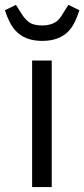

<svg xmlns="http://www.w3.org/2000/svg" viewBox="-46 -763 344 783"><path d="M85 0H165V-516.1H85ZM126 -596.2Q197.3 -596.2 235.8 -638.2Q259.8 -664.6 277.8 -721.2L232.9 -743.2L211.9 -710Q196.3 -682.6 182.1 -673.8Q160.2 -659.2 126 -659.2Q91.3 -659.2 73.2 -671.9Q55.2 -684.6 40 -710L19 -743.2L-25.9 -721.2Q-8.3 -666 17.1 -638.2Q55.7 -596.2 126 -596.2Z"/></svg>

Font: Plexus Sans
Style: Regular
Weight: 400
Version: Version 2.001;PS 002.001;hotconv 1.0.70;makeotf.lib2.5.58329